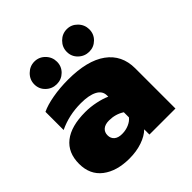

<svg xmlns="http://www.w3.org/2000/svg" viewBox="-195 -827 986 986"><g transform="rotate(-45 298.0 -334.0)"><path d="M116 -600Q116 -634 141 -658.5Q166 -683 199 -683Q233 -683 257 -658.5Q281 -634 281 -600Q281 -566 257 -542.5Q233 -519 199 -519Q165 -519 140.5 -542.5Q116 -566 116 -600ZM352 -600Q352 -634 376.5 -658.5Q401 -683 435 -683Q468 -683 492 -658.5Q516 -634 516 -600Q516 -566 492 -542.5Q468 -519 435 -519Q401 -519 376.5 -542.5Q352 -566 352 -600ZM-10 -149Q-10 -230 44 -272.5Q98 -315 201 -315Q238 -315 276 -307Q314 -299 340 -287V-296Q340 -329 307.5 -346Q275 -363 217 -363Q130 -363 57 -328V-460Q90 -476 143 -485.5Q196 -495 256 -495Q395 -495 468 -442Q541 -389 541 -292V0H352V-38Q328 -14 286 0.5Q244 15 193 15Q101 15 45.5 -27.5Q-10 -70 -10 -149ZM340 -137V-174Q303 -198 256 -198Q228 -198 212.5 -185Q197 -172 197 -149Q197 -127 212 -114Q227 -101 255 -101Q282 -101 305 -111Q328 -121 340 -137Z"/></g></svg>

Font: Prompt ExtraBold
Style: Regular
Weight: 800
Designer: Katatrad Team
Foundry: CadsonDemak
Version: Version 1.001